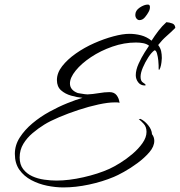

<svg xmlns="http://www.w3.org/2000/svg" viewBox="-20 -769 787 840"><path d="M257 51Q223 51 186 43.5Q149 36 117 19Q85 2 65 -26Q45 -54 45 -96Q45 -134 66.5 -167.5Q88 -201 122 -229.5Q156 -258 196 -280Q236 -302 274.5 -317.5Q313 -333 341 -341Q318 -343 291.5 -350.5Q265 -358 247 -374Q229 -390 229 -419Q229 -450 252 -479.5Q275 -509 312 -535Q349 -561 392 -580Q435 -599 476 -610Q517 -621 546 -621Q572 -621 597 -614.5Q622 -608 643 -591Q657 -613 673 -634Q689 -655 708 -672Q721 -671 733.5 -666.5Q746 -662 747 -647Q728 -628 708.5 -611Q689 -594 672 -572Q682 -559 685 -545Q688 -531 688 -515Q688 -511 686.5 -497Q685 -483 681 -472Q677 -463 676 -463Q674 -463 674 -471Q674 -479 674 -483Q674 -489 672.5 -504.5Q671 -520 667 -534.5Q663 -549 656 -549Q643 -540 629 -518.5Q615 -497 605 -473.5Q595 -450 595 -433Q595 -414 606 -407.5Q617 -401 617 -397Q617 -395 614 -395Q595 -395 584.5 -409Q574 -423 574 -440Q574 -463 586.5 -490.5Q599 -518 613 -540Q627 -562 632 -569Q622 -577 607 -580Q592 -583 575 -583Q523 -583 471.5 -565Q420 -547 378 -519Q336 -491 311 -460Q286 -429 286 -404Q286 -375 320 -362Q322 -362 331.5 -360Q341 -358 351 -357Q361 -356 363 -356Q386 -357 412 -361.5Q438 -366 459 -366Q480 -366 490.5 -352Q501 -338 503 -319Q498 -321 492 -321Q486 -321 481 -321Q453 -321 411 -312Q369 -303 323.5 -288Q278 -273 238 -256Q198 -239 174 -224Q148 -208 123 -187Q98 -166 82 -139.5Q66 -113 66 -80Q66 -49 81.5 -29Q97 -9 121 2Q145 13 173.5 17Q202 21 227 21Q281 21 345 6.5Q409 -8 458 -30Q478 -39 505.5 -56Q533 -73 559.5 -95.5Q586 -118 603.5 -143Q621 -168 621 -192Q621 -214 608.5 -227.5Q596 -241 589 -246Q586 -249 587.5 -248Q589 -247 594 -249Q612 -241 628 -221.5Q644 -202 645 -182Q655 -169 655 -153Q655 -128 633.5 -103Q612 -78 581.5 -55.5Q551 -33 522 -17Q493 -1 478 5Q428 26 369.5 38.5Q311 51 257 51ZM590 -681Q583 -681 577.5 -687.5Q572 -694 572 -704Q572 -723 591.5 -736Q611 -749 627 -749Q636 -749 636 -738Q636 -726 629 -715Q625 -707 614.5 -694Q604 -681 590 -681Z"/></svg>

Font: The Nautigal
Style: Regular
Weight: 400
Designer: Robert E. Leuschke
Foundry: Robert E. Leuschke
Version: Version 1.100; ttfautohint (v1.8.3)